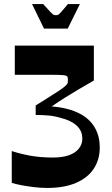

<svg xmlns="http://www.w3.org/2000/svg" viewBox="-20 -718 550 947"><path d="M38 184V27Q80 41 130 50Q180 59 242 59Q287 59 319 48Q351 37 368.5 15.5Q386 -6 386 -34Q386 -57 377 -74Q368 -91 353 -103Q338 -115 321 -122.5Q304 -130 288 -134Q253 -145 222.5 -148Q192 -151 156 -151V-198Q170 -206 190 -219Q210 -232 232 -245.5Q254 -259 272.5 -271.5Q291 -284 301 -293Q308 -299 311 -303.5Q314 -308 314.5 -313.5Q315 -319 315 -326Q315 -337 311 -341.5Q307 -346 290.5 -347.5Q274 -349 238 -349Q205 -349 178.5 -349Q152 -349 123.5 -349Q95 -349 53 -349V-493H443V-321Q401 -297 366.5 -276.5Q332 -256 300 -236Q268 -216 235 -193Q275 -190 310.5 -181Q346 -172 375.5 -156.5Q405 -141 426.5 -117.5Q448 -94 460 -62.5Q472 -31 472 10Q472 69 442.5 114Q413 159 355 184Q297 209 213 209Q181 209 147.5 205Q114 201 85.5 195.5Q57 190 38 184ZM197 -577 138 -698H193Q218 -670 228.5 -659Q239 -648 244 -645.5Q249 -643 256 -643Q263 -643 267.5 -645.5Q272 -648 282 -659Q292 -670 315 -698H374L314 -577Z"/></svg>

Font: Ojuju ExtraLight
Style: Bold
Weight: 700
Version: Version 1.000